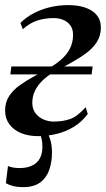

<svg xmlns="http://www.w3.org/2000/svg" viewBox="-24 -536 424 770"><path d="M68.5 214.5Q45 214.5 27.5 209.8Q10 205 -0.5 198.5L8 130Q16 133.5 28 135.8Q40 138 54 138Q97 138 121 117.5Q145 97 146 55.5Q146.5 38 143.5 23.8Q140.5 9.5 135.5 0L136.5 -16.5H159Q169 -2 176.8 21.5Q184.5 45 184.5 75Q184.5 113.5 173.5 145.2Q162.5 177 137 195.8Q111.5 214.5 68.5 214.5ZM129 10Q90.5 10 60.5 -2.2Q30.5 -14.5 13.5 -37.8Q-3.5 -61 -3.5 -92.5Q-3.5 -126.5 13 -151.2Q29.5 -176 56.8 -195.2Q84 -214.5 116.2 -231.8Q148.5 -249 180.5 -267.5Q226 -295 247.5 -326.2Q269 -357.5 269 -396.5Q269 -420 257.5 -435Q246 -450 228.5 -456.8Q211 -463.5 191 -463.5Q157.5 -463.5 127.2 -454.2Q97 -445 67.5 -419L58 -444Q79.5 -466 109.5 -482Q139.5 -498 175.2 -506.8Q211 -515.5 248.5 -515.5Q310 -515.5 345.2 -492.2Q380.5 -469 380.5 -425.5Q380.5 -392 363.8 -366.5Q347 -341 319 -320.8Q291 -300.5 257.2 -282.2Q223.5 -264 190 -245.5Q165.5 -231.5 146.2 -212.8Q127 -194 116.2 -171.8Q105.5 -149.5 105.5 -123.5Q105.5 -100 117.5 -83.2Q129.5 -66.5 149.2 -57.5Q169 -48.5 191.5 -48.5Q229.5 -48.5 258.2 -59Q287 -69.5 319.5 -106L328 -79Q303.5 -46 270.5 -26.5Q237.5 -7 201.2 1.5Q165 10 129 10ZM17.5 -237.5 21.5 -269.5H347.5L343.5 -237.5Z"/></svg>

Font: Merriweather 144pt Medium
Style: Italic
Weight: 500
Italic angle: -7.8°
Version: Version 2.101